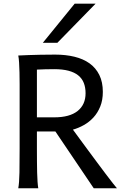

<svg xmlns="http://www.w3.org/2000/svg" viewBox="-20 -1011 677 1031"><path d="M178.2 -212.4Q178.2 -176.3 178.5 -144Q178.7 -111.8 179.4 -84.5Q180.2 -57.1 181.6 -35.6Q183.1 -14.2 185.5 0H78.1Q83.5 -29.3 84.5 -84.7Q85.4 -140.1 85.4 -212.4V-558.1Q85.4 -592.3 84.7 -621.8Q84 -651.4 82.5 -674.8Q81.1 -698.2 78.1 -712.9Q103.5 -713.9 134.3 -715.3Q160.6 -716.3 196.8 -717Q232.9 -717.8 275.9 -717.8Q333 -717.8 380.1 -706.3Q427.2 -694.8 460.9 -670.7Q494.6 -646.5 513.4 -608.4Q532.2 -570.3 532.2 -517.6Q532.2 -473.1 518.3 -439Q504.4 -404.8 481.7 -380.1Q459 -355.5 430.2 -339.4Q401.4 -323.2 371.6 -314.9Q386.2 -294.9 407.5 -265.9Q428.7 -236.8 452.9 -204.3Q477.1 -171.9 501.7 -138.4Q526.4 -105 547.9 -76.7Q569.3 -48.3 585.4 -27.8Q601.6 -7.3 607.9 0H483.4L277.3 -305.2H178.2ZM178.2 -380.9H271Q354 -380.9 396.7 -415Q439.5 -449.2 439.5 -510.3Q439.5 -541.5 429.9 -565.7Q420.4 -589.8 400.1 -606.2Q379.9 -622.6 347.9 -631.1Q315.9 -639.6 271 -639.6Q245.1 -639.6 221.4 -638.9Q197.8 -638.2 178.2 -637.2ZM493.2 -991.2 288.1 -781.2H210L380.9 -991.2Z"/></svg>

Font: Andika New Basic
Style: Regular
Weight: 400
Designer: Victor Gaultney, Annie Olsen, Julie Remington, Don Collingsworth, Eric Hays
Foundry: SIL International
Version: Version 5.500; ttfautohint (v1.8.3)